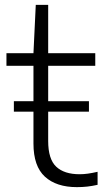

<svg xmlns="http://www.w3.org/2000/svg" viewBox="-20 -760 428 789"><path d="M37 -301V-344H345.5V-301ZM296 9Q211.5 9 164.5 -34Q117.5 -77 117.5 -170V-541.5L127 -740H178V-180.5Q178 -106 211 -75Q244 -44 307 -44Q324 -44 341.5 -46.5Q359 -49 381 -54V-0.5Q358.5 4.5 338.2 6.8Q318 9 296 9ZM6.5 -489.5V-541.5H371.5V-489.5Z"/></svg>

Font: Encode Sans SemiExpanded Light
Style: Regular
Weight: 300
Width: 6
Designer: Multiple Designers
Foundry: Impallari Type
Version: Version 3.002